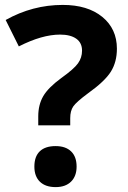

<svg xmlns="http://www.w3.org/2000/svg" viewBox="-20 -744 517 777"><path d="M134.8 -236.8V-272.9Q134.8 -319.8 154.8 -354.5Q174.8 -389.2 228 -428.2Q279.3 -464.8 295.7 -487.8Q312 -510.7 312 -539.1Q312 -570.8 288.6 -587.4Q265.1 -604 223.1 -604Q149.9 -604 56.2 -556.2L2.9 -663.1Q111.8 -724.1 233.9 -724.1Q334.5 -724.1 393.8 -675.8Q453.1 -627.4 453.1 -546.9Q453.1 -493.2 428.7 -454.1Q404.3 -415 335.9 -366.2Q289.1 -331.5 276.6 -313.5Q264.2 -295.4 264.2 -266.1V-236.8ZM119.1 -69.8Q119.1 -110.8 141.1 -131.8Q163.1 -152.8 205.1 -152.8Q245.6 -152.8 267.8 -131.3Q290 -109.9 290 -69.8Q290 -31.2 267.6 -9Q245.1 13.2 205.1 13.2Q164.1 13.2 141.6 -8.5Q119.1 -30.3 119.1 -69.8Z"/></svg>

Font: Samim FD
Style: Bold-FD
Weight: 700
Foundry: DejaVu fonts team - Redesigned by Saber Rastikerdar
Version: Version 4.0.1